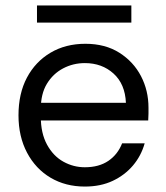

<svg xmlns="http://www.w3.org/2000/svg" viewBox="-20 -674 609 706"><path d="M292 12Q221 12 166 -20.5Q111 -53 79.5 -112.5Q48 -172 48 -250Q48 -330 79 -388.5Q110 -447 165.5 -480Q221 -513 294 -513Q367 -513 419 -480Q471 -447 498.5 -394Q526 -341 526 -278Q526 -268 526 -256.5Q526 -245 525 -231H111V-296H443Q440 -365 397.5 -403.5Q355 -442 292 -442Q249 -442 212 -422.5Q175 -403 152.5 -366Q130 -329 130 -273V-245Q130 -184 153 -142Q176 -100 213 -79.5Q250 -59 292 -59Q344 -59 378.5 -82.5Q413 -106 429 -147H512Q499 -101 469 -65.5Q439 -30 394.5 -9Q350 12 292 12ZM116 -591V-654H463V-591Z"/></svg>

Font: DVN - DM Sans
Style: Regular
Weight: 400
Designer: Colophon Foundry, Jonny Pinhorn
Foundry: Colophon Foundry
Version: Version 4.004;gftools[0.9.30]